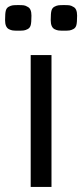

<svg xmlns="http://www.w3.org/2000/svg" viewBox="-31 -737 324 757"><path d="M78 -710Q93 -703 93 -675.5Q93 -648 90 -637.5Q87 -627 78.5 -622.5Q70 -618 63 -617Q56 -616 41 -616Q26 -616 19 -617Q12 -618 4 -622Q-11 -630 -11 -657.5Q-11 -685 -8 -695.5Q-5 -706 3.5 -710.5Q12 -715 19 -716Q26 -717 41 -717Q56 -717 63 -716Q70 -715 78 -710ZM258 -710Q273 -703 273 -675.5Q273 -648 270 -637.5Q267 -627 258.5 -622.5Q250 -618 243 -617Q236 -616 221 -616Q206 -616 199 -617Q192 -618 184 -622Q169 -630 169 -657.5Q169 -685 172 -695.5Q175 -706 183.5 -710.5Q192 -715 199 -716Q206 -717 221 -717Q236 -717 243 -716Q250 -715 258 -710ZM90 -520H172V0H90Z"/></svg>

Font: Strait
Style: Regular
Weight: 400
Width: 3
Designer: Eduardo Rodriguez Tunni
Foundry: Eduardo Rodriguez Tunni
Version: Version 1.001